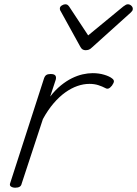

<svg xmlns="http://www.w3.org/2000/svg" viewBox="-20 -860 639 895"><path d="M51 15Q39 15 31 9.5Q23 4 28 -8L185 -494Q189 -506 196 -510.5Q203 -515 216 -515Q232 -515 237.5 -508.5Q243 -502 240 -489L214 -410Q238 -441 264 -462Q290 -483 315.5 -495.5Q341 -508 365.5 -513.5Q390 -519 412 -519Q441 -519 466 -511.5Q491 -504 503 -494Q511 -488 511 -481Q511 -474 502 -461Q493 -450 486 -447.5Q479 -445 472 -449Q457 -457 438.5 -463Q420 -469 397 -469Q369 -469 340.5 -459Q312 -449 284 -429Q256 -409 229.5 -378Q203 -347 180 -305L81 -4Q79 6 71.5 10.5Q64 15 51 15ZM576 -840Q585 -840 592 -833.5Q599 -827 599 -819Q599 -813 596.5 -809.5Q594 -806 590 -802L409 -639Q401 -631 394 -628.5Q387 -626 379 -626Q372 -626 366 -629Q360 -632 355 -641L265 -804Q262 -808 260.5 -812Q259 -816 259 -820Q259 -829 268 -834.5Q277 -840 284 -840Q291 -840 294.5 -837.5Q298 -835 302 -830L391 -695L555 -830Q562 -835 566.5 -837.5Q571 -840 576 -840Z"/></svg>

Font: Playwrite RO ExtraLight
Style: Regular
Weight: 250
Version: Version 1.002